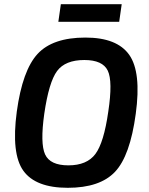

<svg xmlns="http://www.w3.org/2000/svg" viewBox="-20 -882 712 915"><path d="M548 -778H258L270 -862H560ZM387 -703Q538 -703 596 -620.5Q654 -538 627 -340Q600 -139 528 -63Q456 13 303 13Q150 13 91.5 -68Q33 -149 60 -350Q87 -547 159 -625Q231 -703 387 -703ZM382 -596Q291 -596 252 -543.5Q213 -491 191 -340Q171 -198 195 -146Q219 -94 306 -94Q394 -94 434.5 -148Q475 -202 496 -350Q518 -495 493.5 -545.5Q469 -596 382 -596Z"/></svg>

Font: Exo 2.0 Semi Bold
Style: Italic
Weight: 600
Italic angle: -8°
Designer: Natanael Gama
Version: Version 1.001;PS 001.001;hotconv 1.0.70;makeotf.lib2.5.58329